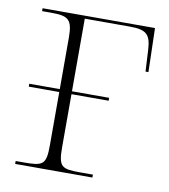

<svg xmlns="http://www.w3.org/2000/svg" viewBox="-66 -593 573 651"><g transform="rotate(10 220.0 -268.0)"><path d="M29 0H295V-10H251C188 -10 176 -15 176 -83V-266H304V-276H176V-526H331C388 -526 403 -512 406 -460L410 -385H420L416 -536H29V-526H60C119 -526 134 -517 134 -453V-276H29V-266H134V-83C134 -15 123 -10 56 -10H29Z"/></g></svg>

Font: Noto Serif Display ExtraLight
Style: Regular
Weight: 200
Designer: Monotype Design Team
Foundry: Monotype Imaging Inc.
Version: Version 2.009